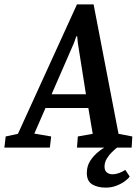

<svg xmlns="http://www.w3.org/2000/svg" viewBox="-68 -675 634 878"><path d="M-48 0 -42 -51 14 -63 284 -655H360L474 -63L537 -51L534 0H284L288 -51L356 -63L336 -181H140L89 -64L166 -51L160 0ZM168 -244H325L288 -478L285 -509H281L270 -478ZM416 183Q378 183 353.5 168Q329 153 329 116Q329 84 345.5 59Q362 34 387 15Q412 -4 438 -16H491Q484 -13 471 -3Q458 7 444 20.5Q430 34 420 51Q410 68 410 87Q410 105 420.5 113.5Q431 122 447 122Q461 122 476 116.5Q491 111 505 102L525 132Q519 142 502.5 154Q486 166 463.5 174.5Q441 183 416 183Z"/></svg>

Font: Faustina SemiBold
Style: Italic
Weight: 600
Italic angle: -8°
Designer: Alfonso Garcia
Foundry: http://www.omnibus-type.com
Version: Version 1.200